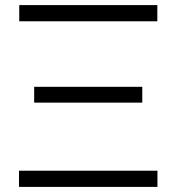

<svg xmlns="http://www.w3.org/2000/svg" viewBox="-20 -733 692 753"><path d="M55.5 -649.5V-713H597V-649.5ZM114 -330.5V-392.5H538V-330.5ZM54.5 0V-63.5H597.5V0Z"/></svg>

Font: Heraclito Light
Style: Regular
Weight: 300
Designer: Kostas Bartsokas (font) & Cristiano Sobral (main changes)
Foundry: Kostas Bartsokas (font) & Cristiano Sobral (main changes)
Version: Version 1.00;July 8, 2020;FontCreator 13.0.0.2655 64-bit